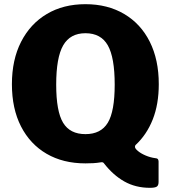

<svg xmlns="http://www.w3.org/2000/svg" viewBox="-20 -772 819 919"><path d="M37 -369Q37 -486 81 -572Q125 -658 204 -705Q283 -752 389 -752Q495 -752 574.5 -705Q654 -658 697 -572Q740 -486 740 -369Q740 -273 711 -200Q682 -127 629 -78Q626 -75 626 -69Q626 -61 640.5 -49Q655 -37 677.5 -27.5Q700 -18 723 -15Q734 -14 736.5 -9Q739 -4 739 1V99Q739 116 730 121.5Q721 127 698 127Q629 127 575 96.5Q521 66 477 9Q473 3 462 5Q444 8 426.5 9Q409 10 389 10Q282 10 203 -36Q124 -82 80.5 -167Q37 -252 37 -369ZM249 -367Q249 -239 282 -184.5Q315 -130 389 -130Q463 -130 496 -184.5Q529 -239 529 -367Q529 -497 496 -555Q463 -613 389 -613Q316 -613 282.5 -555Q249 -497 249 -367Z"/></svg>

Font: Libre Franklin Thin ExtraBold
Style: Regular
Weight: 800
Version: Version 3.000